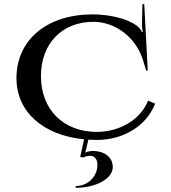

<svg xmlns="http://www.w3.org/2000/svg" viewBox="-20 -675 832 933"><path d="M60 -295C60 -131.5 189.1 -17.5 388.6 2L369.5 88.1L385.5 90.1C396.3 84.7 406.5 82.1 418.5 82.1C439.5 82.1 453.5 99.5 453.5 125.6C453.5 183.5 406.1 229.1 348 229.1V237.6C447.4 237.6 528 192.6 528 137.1C528 90 488.8 58.6 430 58.6C417.2 58.6 406.3 61.4 394.5 66.6L409.4 3.7C423 4.6 436.8 5 451 5C576.2 5 690.2 -59.9 734 -171.6L699.7 -185.9C660.1 -89.8 560 -35.1 450.9 -34C287.7 -34 179 -142.8 179 -305C179 -463.4 281.4 -569 434 -569C539.3 -569 641.7 -494.5 676 -379.4L690 -332.4H698L681 -655H672L670 -553.6C670 -543.5 672 -527.6 674 -519.6L670 -518.6C668 -525.6 662.5 -532.8 657.2 -538.6C625 -573.4 537.8 -605 429.2 -605C207.7 -605 60 -481 60 -295Z"/></svg>

Font: Prida01
Style: Bold
Weight: 700
Designer: gluk
Foundry: gluk
Version: Version 00.072